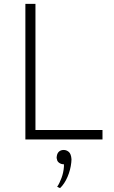

<svg xmlns="http://www.w3.org/2000/svg" viewBox="-20 -720 587 991"><path d="M111 0V-700H163V-49H509V0ZM275 244Q287 227 297.5 198.5Q308 170 310 140Q310 128 310 128Q296 128 285.5 120.5Q275 113 274 102Q271 96 273 87Q275 71 284.5 62.5Q294 54 309 54Q323 54 335 64Q347 74 349 102Q349 107 348.5 110Q348 113 348 118Q344 157 328.5 193Q313 229 290 251Q286 249 282.5 247.5Q279 246 275 244Z"/></svg>

Font: Transpass ExtraLight
Style: Regular
Weight: 200
Designer: Delve Withrington
Foundry: Delve Fonts
Version: Version 1.001;December 18, 2019;FontCreator 12.0.0.2547 64-b